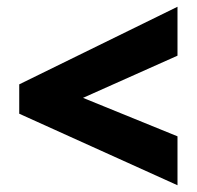

<svg xmlns="http://www.w3.org/2000/svg" viewBox="-20 -646 584 569"><path d="M506 -97 37 -309V-396L506 -626V-481L226 -356L506 -242Z"/></svg>

Font: Noto Sans Sinhala UI SemiCondensed Black
Style: Regular
Weight: 900
Width: 4
Designer: Jelle Bosma - Monotype Design Team
Foundry: Monotype Imaging Inc.
Version: Version 2.006; ttfautohint (v1.8.4.7-5d5b)